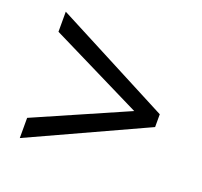

<svg xmlns="http://www.w3.org/2000/svg" viewBox="-93 -713 737 702"><g transform="rotate(20 275.5 -362.0)"><path d="M49.8 -194.8 409.2 -352.1 49.8 -529.8V-607.9L501 -373V-323.2L49.8 -116.2Z"/></g></svg>

Font: Khmer
Style: Regular
Weight: 400
Foundry: Danh Hong
Version: Version 2.00 February 8, 2013